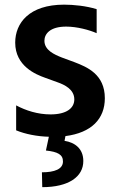

<svg xmlns="http://www.w3.org/2000/svg" viewBox="-20 -572 502 817"><path d="M426.1 -154.1C426.1 -256 350.1 -286.9 297.6 -307.2L242.9 -327.4C212.4 -339.5 169 -358 169 -398.4C169 -427.9 193.2 -458.8 261.4 -458.8C307.5 -458.8 360.1 -444.6 391.3 -430.8V-533C346.9 -546.9 292.6 -552.2 252.8 -552.2C104.4 -552.2 44.7 -474.1 44.7 -390.6C44.7 -290.5 132.8 -255 171.9 -241.1L224.8 -221.9C254.3 -211.6 296.2 -191.8 296.2 -149.1C296.2 -111.5 262.8 -85.2 195 -85.2C140.6 -85.2 89.8 -101.6 48.7 -123.6V-17.4C88.1 -1.1 137.8 8.5 187.9 9.9L175.4 68.5C225.9 73.9 248.6 85.9 247.9 116.1C247.2 147.4 212.7 161.2 158.4 161.2L159.8 224.4C272 224.4 334.9 180 334.5 112.9C334.5 61.1 299 34.1 254.6 27.3L258.5 7.1C369.3 -7.1 426.1 -66.1 426.1 -154.1Z"/></svg>

Font: TID UI Semi Bold
Style: Regular
Weight: 600
Designer: The TID Project Authors
Foundry: Bakken & Bæck
Version: Version 1.001;hotconv 1.0.109;makeotfexe 2.5.65596